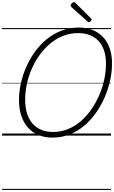

<svg xmlns="http://www.w3.org/2000/svg" viewBox="-20 -1299 1093 1839"><path d="M483 19Q409 19 350 -5Q291 -29 249 -75.5Q207 -122 184.5 -189Q162 -256 162 -340Q162 -420 180 -501.5Q198 -583 232.5 -660.5Q267 -738 316.5 -806Q366 -874 430 -925.5Q494 -977 570.5 -1006Q647 -1035 734 -1035Q808 -1035 867 -1011.5Q926 -988 967.5 -943.5Q1009 -899 1031 -835.5Q1053 -772 1053 -692Q1053 -613 1035 -529.5Q1017 -446 982.5 -366.5Q948 -287 898.5 -217Q849 -147 785.5 -94Q722 -41 646 -11Q570 19 483 19ZM489 -35Q565 -35 632.5 -63Q700 -91 756 -140Q812 -189 856.5 -253.5Q901 -318 932 -391Q963 -464 979 -540Q995 -616 995 -688Q995 -759 977 -814Q959 -869 924.5 -906Q890 -943 840.5 -962.5Q791 -982 728 -982Q652 -982 585 -955.5Q518 -929 461.5 -882Q405 -835 360 -773Q315 -711 284 -639.5Q253 -568 237 -492.5Q221 -417 221 -344Q221 -270 239 -212.5Q257 -155 291.5 -115.5Q326 -76 375.5 -55.5Q425 -35 489 -35ZM832 -1086Q828 -1086 825 -1088Q822 -1090 818 -1094L664 -1231Q659 -1236 658 -1239Q657 -1242 657 -1246Q657 -1253 662 -1260.5Q667 -1268 675 -1273.5Q683 -1279 690 -1279Q694 -1279 697 -1277Q700 -1275 704 -1270L851 -1123Q856 -1120 856.5 -1116.5Q857 -1113 857 -1111Q857 -1104 848 -1095Q839 -1086 832 -1086ZM0 510H1043V520H0ZM0 -20H1043V0H0ZM0 -505H1043V-500H0ZM0 -1030H1043V-1020H0Z"/></svg>

Font: Playwrite CO Guides
Style: Regular
Weight: 400
Designer: Veronika Burian, José Scaglione
Foundry: TypeTogether
Version: Version 1.003